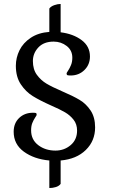

<svg xmlns="http://www.w3.org/2000/svg" viewBox="-20 -811 621 969"><path d="M229 -1Q152 -8 100.5 -45.5Q49 -83 49 -146Q49 -189 76.5 -215.5Q104 -242 146 -242Q158 -242 161.5 -240.5Q165 -239 165 -231Q165 -229 157 -217Q149 -205 143 -190Q137 -175 137 -153Q137 -106 173 -78.5Q209 -51 260 -51Q304 -51 336.5 -78.5Q369 -106 369 -152Q369 -184 351.5 -206.5Q334 -229 308.5 -244Q283 -259 237 -279Q181 -304 145.5 -326Q110 -348 85 -385.5Q60 -423 60 -479Q60 -520 78.5 -557.5Q97 -595 135.5 -620.5Q174 -646 229 -650V-768Q237 -779 254 -785Q271 -791 286 -791V-648Q350 -640 392 -608.5Q434 -577 434 -526Q434 -485 406 -457.5Q378 -430 337 -430Q325 -430 320.5 -431.5Q316 -433 316 -441Q316 -443 324 -455Q332 -467 338.5 -483Q345 -499 345 -520Q345 -557 316.5 -579Q288 -601 251 -601Q201 -601 173.5 -571.5Q146 -542 146 -503Q146 -461 166 -433.5Q186 -406 214.5 -389Q243 -372 294 -350Q348 -327 381.5 -307Q415 -287 437.5 -253Q460 -219 460 -168Q460 -100 413 -54Q366 -8 286 -1V117Q278 128 262 133Q246 138 229 138Z"/></svg>

Font: Kurale
Style: Regular
Weight: 400
Designer: Eduardo Rodriguez Tunni
Foundry: Eduardo Rodriguez Tunni
Version: Version 2.000